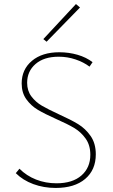

<svg xmlns="http://www.w3.org/2000/svg" viewBox="-20 -921 556 948"><path d="M256 -334Q200 -359 166.5 -379Q133 -399 110 -431Q87 -463 87 -509Q87 -578 137.5 -620.5Q188 -663 273 -663Q320 -663 363 -650.5Q406 -638 437 -614L422 -592Q393 -614 353 -627.5Q313 -641 270 -641Q197 -641 155.5 -605Q114 -569 114 -512Q114 -473 135 -445Q156 -417 187 -399Q218 -381 270 -357Q330 -330 366 -308Q402 -286 427.5 -249.5Q453 -213 453 -159Q453 -82 400.5 -37.5Q348 7 255 7Q196 7 144.5 -12Q93 -31 58 -66L76 -88Q111 -53 158 -34.5Q205 -16 259 -16Q338 -16 382 -54.5Q426 -93 426 -157Q426 -204 403 -236.5Q380 -269 346.5 -289Q313 -309 256 -334ZM194 -728 355 -901 375 -884 210 -715Z"/></svg>

Font: Ysabeau Extralight
Style: Regular
Weight: 200
Designer: Christian Thalmann (Catharsis Fonts)
Version: Version 0.003